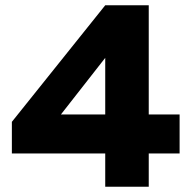

<svg xmlns="http://www.w3.org/2000/svg" viewBox="-20 -708 726 728"><path d="M379 -688 456 -587 211 -274H661V-126H25V-246ZM379 -688H544V0H379Z"/></svg>

Font: Roundo Variable
Style: Regular
Weight: 200
Designer: Shiva Nallaperumal
Foundry: Indian Type Foundry
Version: Version 2.000